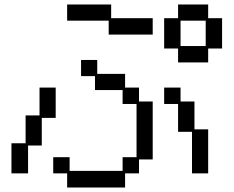

<svg xmlns="http://www.w3.org/2000/svg" viewBox="-20 -807 1040 855"><path d="M711 -726H773V-787H907V-726H969V-591H907V-529H773V-591H711ZM279 -787H475V-726H660V-653H464V-715H279ZM896 -602V-715H784V-602ZM217 -107H290V-46H526V-107H588V-344H526V-406H403V-468H341V-540H413V-478H537V-417H599V-355H660V-97H599V-35H537V28H279V-35H217ZM31 -169H94V-293H156V-417H228V-282H166V-159H105V-35H31ZM711 -417H784V-355H846V-231H907V-35H835V-220H773V-344H711Z"/></svg>

Font: DotGothic16
Style: Regular
Weight: 400
Designer: Fontworks Inc.
Foundry: Fontworks Inc.
Version: Version 1.100